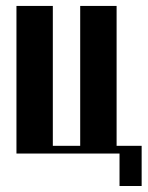

<svg xmlns="http://www.w3.org/2000/svg" viewBox="-20 -515 495 644"><path d="M35.2 0V-495.1H157.2V-25.9H249V-495.1H371.1V-25.9H455.1V108.9H380.9V0Z"/></svg>

Font: Moniqa Black Heading
Style: Regular
Weight: 900
Designer: Rajesh Rajput
Foundry: Rajesh Rajput
Version: Version 1.000